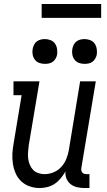

<svg xmlns="http://www.w3.org/2000/svg" viewBox="-20 -940 540 968"><path d="M180 8Q154 8 129.5 -0.5Q105 -9 87 -26Q69 -43 59 -66Q49 -89 45 -114.5Q41 -140 42.5 -166.5Q44 -193 49 -219L89 -460H48V-530H179L125 -208Q123 -191 121.5 -174Q120 -157 122 -141Q124 -125 130 -110Q136 -95 146.5 -84Q157 -73 172.5 -67.5Q188 -62 204 -62Q227 -62 249.5 -71Q272 -80 288.5 -98Q305 -116 314 -138Q323 -160 327 -183L384 -530H463L390 -93Q389 -87 390 -81Q391 -75 394.5 -70.5Q398 -66 404 -64Q410 -62 416 -62H431V8H404Q386 8 367.5 3.5Q349 -1 335.5 -12Q322 -23 315 -40Q308 -57 310 -76Q300 -58 286.5 -41.5Q273 -25 256 -13.5Q239 -2 219 3Q199 8 180 8ZM406 -618Q391 -618 377.5 -623Q364 -628 355.5 -639.5Q347 -651 344.5 -665.5Q342 -680 345 -695Q347 -705 352 -715Q357 -725 366 -731.5Q375 -738 385.5 -740.5Q396 -743 406 -743Q421 -743 435 -737.5Q449 -732 457 -720.5Q465 -709 467.5 -694.5Q470 -680 468 -665Q466 -655 460.5 -645Q455 -635 446 -628.5Q437 -622 426.5 -620Q416 -618 406 -618ZM206 -618Q191 -618 177.5 -623Q164 -628 155.5 -639.5Q147 -651 144.5 -665.5Q142 -680 145 -695Q147 -705 152 -715Q157 -725 166 -731.5Q175 -738 185.5 -740.5Q196 -743 206 -743Q221 -743 235 -737.5Q249 -732 257 -720.5Q265 -709 267.5 -694.5Q270 -680 268 -665Q266 -655 260.5 -645Q255 -635 246 -628.5Q237 -622 226.5 -620Q216 -618 206 -618ZM190 -850V-920H490V-850Z"/></svg>

Font: Iosevka Slab
Style: Italic
Weight: 400
Italic angle: -9°
Monospace: yes
Designer: Belleve Invis
Foundry: Belleve Invis
Version: Version 11.1.0; ttfautohint (v1.8.3)